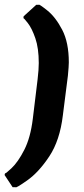

<svg xmlns="http://www.w3.org/2000/svg" viewBox="-43 -670 366 837"><path d="M25 146H12L-23 93L-21 85Q-21 90 7.5 63Q36 36 63 -17Q90 -70 100 -152L121 -325Q126 -367 126 -395Q126 -460 111 -503.5Q96 -547 77.5 -570.5Q59 -594 59 -590L60 -599L115 -649H126Q126 -654 162.5 -625Q199 -596 228 -540.5Q257 -485 257 -398Q257 -382 253 -340L231 -167Q218 -58 172 11.5Q126 81 75.5 116.5Q25 152 25 146Z"/></svg>

Font: Alegreya ExtraBold
Style: Italic
Weight: 800
Italic angle: -7°
Designer: Juan Pablo del Peral
Foundry: Huerta Tipografica
Version: Version 2.007; ttfautohint (v1.6)